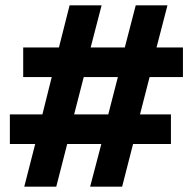

<svg xmlns="http://www.w3.org/2000/svg" viewBox="-20 -700 723 720"><path d="M112 -160H17V-271H139L174 -411H67V-522H201L241 -680H361L320 -522H448L489 -680H608L567 -522H666V-411H541L505 -271H621V-160H479L438 0H318L360 -160H232L191 0H71ZM386 -271 422 -411H294L258 -271Z"/></svg>

Font: CyStack Display
Style: Bold
Weight: 700
Designer: Weizhong Zhang
Foundry: 本地遙控
Version: Version 1.000;Glyphs 3.1.2 (3151)